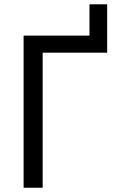

<svg xmlns="http://www.w3.org/2000/svg" viewBox="-20 -881 544 901"><path d="M399.9 -860.8V-713.9H90.8V0H180.2V-633.8H482.9V-860.8Z"/></svg>

Font: Avrile Sans
Style: Regular
Weight: 400
Designer: Monotype Design Team, Google (font), Stefan Peev (BGR Cyrillic), Cristiano Sobral (main changes)
Foundry: The Avrile Sans Project Authors
Version: Version 3.110